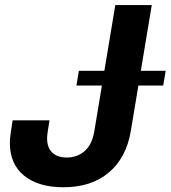

<svg xmlns="http://www.w3.org/2000/svg" viewBox="-20 -748 690 777"><path d="M236.6 9.8Q135.8 9.8 77.9 -36.9Q19.9 -83.5 19.9 -170.5Q19.9 -178.1 20.7 -187.7Q21.4 -197.3 23.9 -214.4Q26.3 -231.6 31.2 -261H180.4Q176 -233.8 173.8 -219.8Q171.6 -205.7 171.1 -199.3Q170.6 -192.9 170.6 -188.6Q170.6 -150.1 191.6 -130.3Q212.6 -110.5 250.3 -110.5Q293.1 -110.5 323 -137.1Q352.9 -163.6 361.7 -217L446.6 -727.5H594.2L509.6 -219.1Q491.5 -109.5 420.5 -49.9Q349.5 9.8 236.6 9.8ZM289.3 -401.8 299.2 -461.5H650.5L640.5 -401.8Z"/></svg>

Font: Adwaita Sans
Style: Italic
Weight: 400
Italic angle: -9.39999°
Designer: Rasmus Andersson
Foundry: rsms
Version: Version 4.001;git-9221beed3